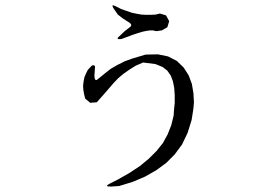

<svg xmlns="http://www.w3.org/2000/svg" viewBox="-20 -640 1040 712"><path d="M392.6 51.8Q363.3 52.7 388.7 40L414.1 27.3L459 2L499 -24.4L532.2 -51.8L560.5 -80.1L584 -109.4L601.6 -141.6L615.2 -175.8L624 -211.9L625 -229.5L627.9 -257.8V-287.1L626 -314.5L621.1 -338.9L613.3 -359.4L600.6 -377.9L583 -391.6L556.6 -402.3L510.7 -408.2L483.4 -396.5L460 -381.8L437.5 -366.2L418 -349.6L400.4 -331.1L370.1 -295.9L338.9 -260.7L314.5 -258.8L295.9 -274.4L292 -290L289.1 -306.6L288.1 -322.3L290 -337.9L293 -353.5L298.8 -367.2L305.7 -380.9L321.3 -397.5Q335 -400.4 332 -386.7L331.1 -373L330.1 -360.4L331.1 -349.6Q334 -338.9 341.8 -345.7L368.2 -367.2L390.6 -384.8L416 -399.4L443.4 -413.1L470.7 -422.9L519.5 -437.5L565.4 -438.5L603.5 -430.7L635.7 -414.1L661.1 -389.6L679.7 -360.4L691.4 -329.1L697.3 -294.9L699.2 -260.7L697.3 -238.3L695.3 -224.6L690.4 -194.3L675.8 -147.5L655.3 -104.5L627.9 -67.4L596.7 -36.1L559.6 -8.8L518.6 14.6L472.7 34.2L421.9 49.8ZM559.6 -524.4 546.9 -527.3H536.1L523.4 -525.4L508.8 -522.5L492.2 -517.6L474.6 -511.7L429.7 -495.1Q405.3 -492.2 424.8 -507.8L442.4 -524.4L460 -538.1Q475.6 -547.9 454.1 -559.6L434.6 -572.3L417 -585.9L401.4 -608.4Q389.6 -627 410.2 -616.2L429.7 -606.4L449.2 -599.6L468.8 -592.8L487.3 -588.9L504.9 -585.9L522.5 -585H539.1L556.6 -585.9L573.2 -589.8L595.7 -583L607.4 -561.5L600.6 -539.1L580.1 -527.3Z"/></svg>

Font: B2 Hana
Style: Regular
Weight: 500
Version: 2020-08-05; (max)